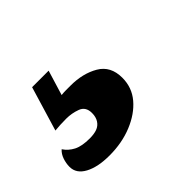

<svg xmlns="http://www.w3.org/2000/svg" viewBox="-139 -127 501 501"><g transform="rotate(-45 112.0 123.5)"><path d="M27 258Q-16 258 -42 244Q-68 230 -68 205Q-68 192 -63.5 179Q-59 166 -50 158Q-40 173 -23.5 181.5Q-7 190 22 190Q38 190 49 186Q60 182 66.5 172Q73 162 73 147Q73 124 54 117Q35 110 15 110Q3 110 -7 110.5Q-17 111 -27 112L10 -11H71L50 58Q58 57 67.5 57Q77 57 84 57Q129 57 161.5 76Q194 95 194 138Q194 174 171.5 200.5Q149 227 111 242.5Q73 258 27 258Z"/></g></svg>

Font: Sansita Swashed Light ExtraBold
Style: Regular
Weight: 800
Version: Version 1.003